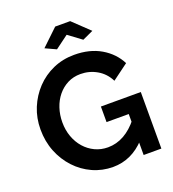

<svg xmlns="http://www.w3.org/2000/svg" viewBox="-161 -1037 1047 1164"><g transform="rotate(-20 362.5 -455.0)"><path d="M369.1 5Q299.5 5 238.1 -22.8Q176.7 -50.6 130.4 -100.3Q84 -150 57.9 -215.8Q31.8 -281.7 31.8 -358.8Q31.8 -432.2 58.1 -496.4Q84.5 -560.7 131.2 -610Q178 -659.4 241 -687.2Q304 -715 377.7 -715Q477.5 -715 549.5 -672.7Q621.4 -630.4 657.2 -560L554 -483.6Q527.5 -536.6 478.9 -564.5Q430.3 -592.5 373.4 -592.5Q328 -592.5 290.7 -573.6Q253.5 -554.6 226.5 -521.7Q199.5 -488.7 185.3 -445.7Q171 -402.7 171 -354.5Q171 -304.3 186.6 -261.3Q202.2 -218.2 230.5 -186Q258.9 -153.8 297.1 -135.7Q335.4 -117.5 380.6 -117.5Q435.3 -117.5 484.9 -145.1Q534.5 -172.7 577.2 -227.3V-90.5Q488.4 5 369.1 5ZM566.6 -264.4H423.5V-364.8H680.9V0H566.6ZM222.5 -813.8 328.9 -915.1H425.4L531.8 -813.8L462.1 -781.7L377.1 -844.7L292.1 -781.7Z"/></g></svg>

Font: Raleway Thin
Style: Regular
Weight: 100
Designer: Matt McInerney, Pablo Impallari, Rodrigo Fuenzalida
Foundry: Matt McInerney, Pablo Impallari, Rodrigo Fuenzalida
Version: Version 4.026